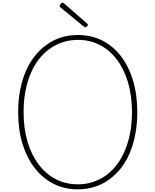

<svg xmlns="http://www.w3.org/2000/svg" viewBox="-20 -1410 1173 1449"><path d="M568 19Q467 19 385 -22.5Q303 -64 243 -140.5Q183 -217 150 -324Q117 -431 117 -564Q117 -653 132 -730.5Q147 -808 174.5 -872Q202 -936 242 -986.5Q282 -1037 332.5 -1073Q383 -1109 442 -1127.5Q501 -1146 568 -1146Q668 -1146 750 -1105Q832 -1064 891.5 -987.5Q951 -911 983.5 -804Q1016 -697 1016 -564Q1016 -476 1001.5 -398.5Q987 -321 959.5 -255.5Q932 -190 892 -140Q852 -90 802 -54Q752 -18 693 0.5Q634 19 568 19ZM568 -19Q628 -19 681.5 -36.5Q735 -54 780.5 -87Q826 -120 862 -167.5Q898 -215 923.5 -276Q949 -337 962.5 -409Q976 -481 976 -564Q976 -688 946 -788.5Q916 -889 862 -960.5Q808 -1032 733.5 -1070.5Q659 -1109 568 -1109Q507 -1109 453.5 -1091.5Q400 -1074 354 -1041Q308 -1008 272 -961Q236 -914 210.5 -853Q185 -792 171.5 -719.5Q158 -647 158 -564Q158 -440 188 -339.5Q218 -239 272.5 -167.5Q327 -96 402 -57.5Q477 -19 568 -19ZM624 -1204Q621 -1204 619 -1206Q617 -1208 612 -1210L434 -1356Q432 -1359 431.5 -1361Q431 -1363 431 -1366Q431 -1371 434.5 -1376.5Q438 -1382 442.5 -1386Q447 -1390 452 -1390Q456 -1390 458.5 -1387.5Q461 -1385 466 -1382L638 -1232Q641 -1230 642 -1227Q643 -1224 643 -1223Q643 -1217 636 -1210.5Q629 -1204 624 -1204Z"/></svg>

Font: Playwrite BR Thin
Style: Regular
Weight: 250
Version: Version 1.003